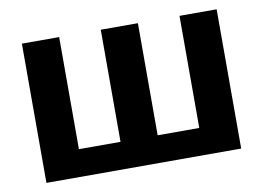

<svg xmlns="http://www.w3.org/2000/svg" viewBox="-62 -608 959 700"><g transform="rotate(-10 418.0 -258.0)"><path d="M778 -515.5V0H57V-515.5H195V-100.5H349V-515.5H486.5V-100.5H640.5V-515.5Z"/></g></svg>

Font: Lato 2
Style: Regular
Weight: 800
Designer: Lukasz Dziedzic with Adam Twardoch and Botio Nikoltchev
Foundry: tyPoland Lukasz Dziedzic
Version: Version 2.015; 2015-08-06; http://www.latofonts.com/